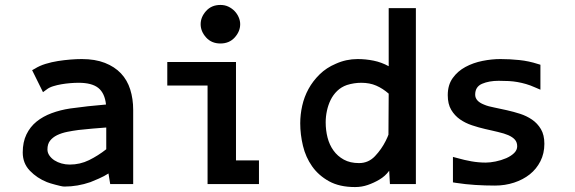

<svg xmlns="http://www.w3.org/2000/svg" viewBox="-20 -745 2328 777"><path d="M298 -219Q275 -216 252.5 -211.5Q230 -207 211 -198Q193 -189 182.5 -175.5Q172 -162 172 -140Q172 -127 180 -115.5Q188 -104 200.5 -96Q213 -88 229 -83.5Q245 -79 262 -79Q304 -79 340.5 -97Q377 -115 410 -141V-229Q381 -227 353.5 -224.5Q326 -222 298 -219ZM419 -43Q402 -32 380.5 -22.5Q359 -13 346 -8Q294 10 241 10Q234 10 224 7.5Q214 5 204 2.5Q194 0 184.5 -3Q175 -6 170 -8Q130 -24 101 -54Q72 -84 72 -128Q72 -170 87 -201Q102 -232 128 -253Q154 -274 189 -287Q224 -300 264 -306Q300 -311 336 -315Q372 -319 409 -322Q404 -368 378 -389Q352 -410 298 -410Q282 -410 264 -408.5Q246 -407 228.5 -404Q211 -401 195 -396Q179 -391 169 -383L154 -372L110 -461L121 -467Q140 -479 164.5 -486.5Q189 -494 214.5 -498Q240 -502 265 -504Q290 -506 311 -506Q365 -506 404.5 -490.5Q444 -475 469.5 -448Q495 -421 507 -383Q519 -345 519 -300V0H426Z M792 -647Q792 -676 814 -700.5Q836 -725 872 -725Q890 -725 904.5 -718Q919 -711 929.5 -700Q940 -689 946 -675Q952 -661 952 -647Q952 -618 930 -593.5Q908 -569 872 -569Q836 -569 814 -593.5Q792 -618 792 -647ZM1028 -96V0H820V-399H657V-494H935V-96Z M1442 -410Q1413 -410 1384 -401Q1361 -393 1344.5 -377Q1328 -361 1318 -340.5Q1308 -320 1303 -296.5Q1298 -273 1298 -250Q1298 -218 1305.5 -188.5Q1313 -159 1329.5 -136Q1346 -113 1371.5 -99Q1397 -85 1433 -85Q1471 -85 1497.5 -113Q1524 -141 1541 -175Q1543 -179 1548 -190L1552 -200L1553 -366Q1529 -387 1502.5 -398.5Q1476 -410 1442 -410ZM1555 -54Q1539 -32 1515 -18Q1493 -5 1468.5 3.5Q1444 12 1417 12Q1354 12 1311.5 -11.5Q1269 -35 1243 -72Q1217 -109 1206 -155Q1195 -201 1195 -246Q1195 -281 1203 -317Q1211 -353 1228.5 -385Q1246 -417 1273.5 -444Q1301 -471 1339 -487Q1381 -506 1427 -506Q1460 -506 1492 -499.5Q1524 -493 1553 -477V-712H1663V0H1558Z M1946 -87Q1963 -87 1985.5 -91.5Q2008 -96 2029 -105Q2049 -114 2061 -126Q2073 -138 2073 -153Q2073 -169 2064 -179.5Q2055 -190 2037 -198Q2021 -205 1995 -211Q1982 -214 1969.5 -217Q1957 -220 1943 -223Q1917 -229 1890 -238Q1863 -247 1841.5 -262Q1820 -277 1806 -300.5Q1792 -324 1792 -360Q1792 -401 1812 -429Q1832 -457 1863.5 -474Q1895 -491 1932.5 -498.5Q1970 -506 2005 -506Q2043 -506 2081.5 -502Q2120 -498 2157 -486L2167 -483V-382L2146 -391Q2126 -400 2108.5 -405Q2091 -410 2074 -413Q2057 -416 2039 -417Q2021 -418 1998 -418Q1959 -418 1931 -406Q1903 -394 1903 -362Q1903 -336 1938 -322Q1947 -318 1958 -315Q1969 -312 1980 -310Q1993 -307 2005.5 -304.5Q2018 -302 2031 -299Q2058 -293 2084.5 -284.5Q2111 -276 2133 -261Q2155 -246 2169 -222.5Q2183 -199 2183 -163Q2183 -124 2167 -92.5Q2151 -61 2124 -39.5Q2097 -18 2060.5 -6Q2024 6 1983 6Q1943 6 1903.5 3.5Q1864 1 1825 -5L1813 -7V-110L1832 -105Q1860 -97 1888.5 -92Q1917 -87 1946 -87Z"/></svg>

Font: Codetta
Style: Bold
Weight: 700
Designer: Ulrich Proeller
Foundry: PROSA GmbH
Version: Version 2.00;September 29, 2018;FontCreator 11.5.0.2427 64-b